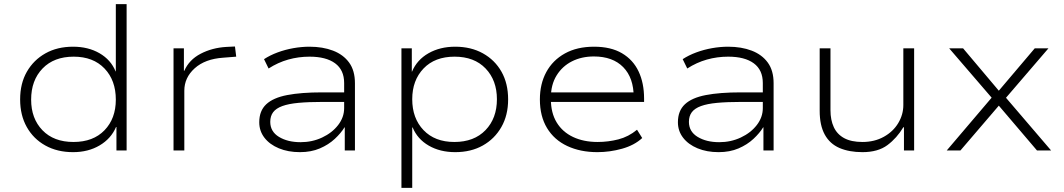

<svg xmlns="http://www.w3.org/2000/svg" viewBox="-20 -725 5127 925"><path d="M332 8Q256 8 198.5 -24Q141 -56 109 -113Q77 -170 77 -246Q77 -323 109.5 -379.5Q142 -436 199 -468Q256 -500 332 -500Q405 -500 459.5 -468.5Q514 -437 537 -381H538V-705H590V0H541V-113H539Q515 -57 460 -24.5Q405 8 332 8ZM334 -41Q429 -41 483.5 -97.5Q538 -154 538 -245Q538 -338 483.5 -395Q429 -452 335 -452Q240 -452 185 -395Q130 -338 130 -245Q130 -154 184.5 -97.5Q239 -41 334 -41Z M816 0V-492H866V-384H868Q891 -437 946.5 -466Q1002 -495 1071 -499L1112 -501L1118 -452L1055 -447Q968 -441 918 -396Q868 -351 868 -288V0Z M1425 8Q1368 8 1323.5 -10.5Q1279 -29 1254 -61.5Q1229 -94 1229 -136Q1229 -191 1262.5 -222.5Q1296 -254 1363.5 -267Q1431 -280 1532 -280H1651V-234H1535Q1466 -234 1418 -229.5Q1370 -225 1340 -214Q1310 -203 1296 -184.5Q1282 -166 1282 -138Q1282 -91 1324 -65.5Q1366 -40 1428 -40Q1484 -40 1532 -62.5Q1580 -85 1609 -122.5Q1638 -160 1638 -204V-325Q1638 -388 1594.5 -420Q1551 -452 1471 -452Q1418 -452 1368.5 -438Q1319 -424 1274 -395L1252 -440Q1281 -459 1317.5 -472.5Q1354 -486 1393.5 -493Q1433 -500 1471 -500Q1535 -500 1584.5 -481Q1634 -462 1662 -423.5Q1690 -385 1690 -324V0H1641V-111L1640 -112Q1623 -84 1593 -56Q1563 -28 1521 -10Q1479 8 1425 8Z M1914 180V-492H1964V-380H1965Q1989 -437 2044.5 -468.5Q2100 -500 2173 -500Q2249 -500 2306.5 -468Q2364 -436 2396 -379.5Q2428 -323 2428 -246Q2428 -170 2395.5 -113Q2363 -56 2306 -24Q2249 8 2173 8Q2100 8 2045.5 -23.5Q1991 -55 1968 -111H1966V180ZM2169 -41Q2264 -41 2319 -98Q2374 -155 2374 -247Q2374 -338 2319.5 -395Q2265 -452 2170 -452Q2075 -452 2020.5 -395Q1966 -338 1966 -247Q1966 -155 2020.5 -98Q2075 -41 2169 -41Z M2858 8Q2776 8 2713 -21.5Q2650 -51 2615.5 -108Q2581 -165 2581 -246Q2581 -321 2612 -378Q2643 -435 2701.5 -467.5Q2760 -500 2842 -500Q2923 -500 2976.5 -468.5Q3030 -437 3056.5 -381Q3083 -325 3083 -250V-234H2614V-280H3059L3033 -257Q3033 -350 2982.5 -401.5Q2932 -453 2841 -453Q2782 -453 2735.5 -429.5Q2689 -406 2661.5 -361.5Q2634 -317 2634 -255V-247Q2634 -181 2662 -135Q2690 -89 2741 -65Q2792 -41 2859 -41Q2910 -41 2959 -53.5Q3008 -66 3049 -100L3074 -60Q3036 -25 2977 -8.5Q2918 8 2858 8Z M3442 8Q3385 8 3340.5 -10.5Q3296 -29 3271 -61.5Q3246 -94 3246 -136Q3246 -191 3279.5 -222.5Q3313 -254 3380.5 -267Q3448 -280 3549 -280H3668V-234H3552Q3483 -234 3435 -229.5Q3387 -225 3357 -214Q3327 -203 3313 -184.5Q3299 -166 3299 -138Q3299 -91 3341 -65.5Q3383 -40 3445 -40Q3501 -40 3549 -62.5Q3597 -85 3626 -122.5Q3655 -160 3655 -204V-325Q3655 -388 3611.5 -420Q3568 -452 3488 -452Q3435 -452 3385.5 -438Q3336 -424 3291 -395L3269 -440Q3298 -459 3334.5 -472.5Q3371 -486 3410.5 -493Q3450 -500 3488 -500Q3552 -500 3601.5 -481Q3651 -462 3679 -423.5Q3707 -385 3707 -324V0H3658V-111L3657 -112Q3640 -84 3610 -56Q3580 -28 3538 -10Q3496 8 3442 8Z M4135 8Q4071 8 4024.5 -12Q3978 -32 3953.5 -76.5Q3929 -121 3929 -191V-492H3981V-194Q3981 -147 3997 -112.5Q4013 -78 4047 -59.5Q4081 -41 4135 -41Q4193 -41 4238 -66Q4283 -91 4307.5 -132Q4332 -173 4332 -219V-492H4384V0H4335V-112H4332Q4301 -60 4255.5 -26Q4210 8 4135 8Z M4541 0 4769 -268V-241L4553 -492H4620L4792 -288L4965 -492H5031L4818 -244V-264L5044 0H4976L4792 -216L4607 0Z"/></svg>

Font: Nunito Sans 7pt SemiExpanded ExtraLight
Style: Regular
Weight: 250
Width: 6
Designer: Vernon Adams
Foundry: Vernon Adams
Version: Version 3.101;gftools[0.9.27]